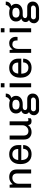

<svg xmlns="http://www.w3.org/2000/svg" viewBox="1786 -2546 948 4559"><g transform="rotate(-90 2259.5 -266.0)"><path d="M335 -521Q419 -521 467 -476Q515 -431 515 -344V0H421V-327Q421 -446 313 -446Q258 -446 217.5 -404.5Q177 -363 177 -304V0H83V-511H151L164 -436Q228 -521 335 -521Z M881 -521Q976 -521 1035.5 -462Q1095 -403 1095 -305V-234H738Q743 -65 883 -65Q946 -65 976 -102Q1006 -139 1006 -190H1095Q1095 -100 1035.5 -45Q976 10 881 10H877Q769 10 706.5 -59.5Q644 -129 644 -245V-265Q644 -380 706 -450.5Q768 -521 874 -521ZM876 -446Q819 -446 783.5 -411Q748 -376 740 -307H1002Q1002 -375 968.5 -410.5Q935 -446 876 -446Z M1321 -511V-184Q1321 -65 1429 -65Q1483 -65 1524 -106.5Q1565 -148 1565 -207V-511H1659V-100Q1659 -65 1687 -65Q1709 -65 1732 -79V-10Q1701 10 1669 10Q1615 10 1593.5 -12Q1572 -34 1570 -74Q1512 10 1403 10Q1326 10 1276.5 -35.5Q1227 -81 1227 -167V-511Z M2051 -521Q2112 -521 2157 -504Q2227 -538 2238 -603H2318Q2318 -552 2291 -517.5Q2264 -483 2216 -473L2214 -470Q2264 -426 2264 -360Q2264 -288 2210 -244Q2156 -200 2063 -200H1995Q1965 -200 1945 -184.5Q1925 -169 1925 -145Q1925 -121 1944 -107Q1963 -93 1995 -93H2188Q2247 -93 2282.5 -56Q2318 -19 2318 38Q2318 106 2266.5 147Q2215 188 2128 188H1927Q1876 188 1839.5 150.5Q1803 113 1803 68Q1803 26 1823.5 -5Q1844 -36 1878 -51Q1832 -79 1832 -134Q1832 -207 1912 -235Q1845 -272 1845 -360Q1845 -434 1899.5 -477.5Q1954 -521 2051 -521ZM2054 -446Q1938 -446 1938 -360Q1938 -275 2054 -275Q2171 -275 2171 -360Q2171 -446 2054 -446ZM2160 -3H1954Q1930 -3 1913 14Q1896 31 1896 55Q1896 79 1913 96Q1930 113 1954 113H2147Q2179 113 2202 94.5Q2225 76 2225 52Q2225 27 2208 12Q2191 -3 2160 -3Z M2564 -720V-633H2466V-720ZM2468 -511H2562V0H2468Z M2933 -521Q3028 -521 3087.5 -462Q3147 -403 3147 -305V-234H2790Q2795 -65 2935 -65Q2998 -65 3028 -102Q3058 -139 3058 -190H3147Q3147 -100 3087.5 -45Q3028 10 2933 10H2929Q2821 10 2758.5 -59.5Q2696 -129 2696 -245V-265Q2696 -380 2758 -450.5Q2820 -521 2926 -521ZM2928 -446Q2871 -446 2835.5 -411Q2800 -376 2792 -307H3054Q3054 -375 3020.5 -410.5Q2987 -446 2928 -446Z M3514 -521Q3585 -521 3625 -475.5Q3665 -430 3665 -361Q3665 -342 3662 -323H3579V-345Q3579 -446 3485 -446Q3434 -446 3406 -408Q3378 -370 3378 -305V0H3284V-511H3351L3365 -435Q3383 -471 3421 -496Q3459 -521 3514 -521Z M3870 -720V-633H3772V-720ZM3774 -511H3868V0H3774Z M4235 -521Q4296 -521 4341 -504Q4411 -538 4422 -603H4502Q4502 -552 4475 -517.5Q4448 -483 4400 -473L4398 -470Q4448 -426 4448 -360Q4448 -288 4394 -244Q4340 -200 4247 -200H4179Q4149 -200 4129 -184.5Q4109 -169 4109 -145Q4109 -121 4128 -107Q4147 -93 4179 -93H4372Q4431 -93 4466.5 -56Q4502 -19 4502 38Q4502 106 4450.5 147Q4399 188 4312 188H4111Q4060 188 4023.5 150.5Q3987 113 3987 68Q3987 26 4007.5 -5Q4028 -36 4062 -51Q4016 -79 4016 -134Q4016 -207 4096 -235Q4029 -272 4029 -360Q4029 -434 4083.5 -477.5Q4138 -521 4235 -521ZM4238 -446Q4122 -446 4122 -360Q4122 -275 4238 -275Q4355 -275 4355 -360Q4355 -446 4238 -446ZM4344 -3H4138Q4114 -3 4097 14Q4080 31 4080 55Q4080 79 4097 96Q4114 113 4138 113H4331Q4363 113 4386 94.5Q4409 76 4409 52Q4409 27 4392 12Q4375 -3 4344 -3Z"/></g></svg>

Font: Chivo
Style: Regular
Weight: 400
Designer: Hector Gatti
Foundry: Omnibus-Type
Version: Version 1.007;PS 001.007;hotconv 1.0.88;makeotf.lib2.5.64775